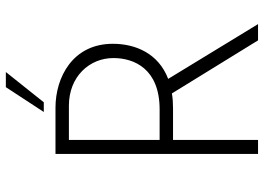

<svg xmlns="http://www.w3.org/2000/svg" viewBox="-146 -778 924 673"><g transform="rotate(-90 316.5 -442.0)"><path d="M400 -884H347L260 -751H294ZM568 0 376 -315C465 -349 499 -429 499 -509C499 -650 381 -710 275 -710H113V0H162V-298H272C291 -298 309 -299 325 -302L511 0ZM269 -345H162V-663H282C384 -663 449 -591 449 -507C449 -434 411 -345 269 -345Z"/></g></svg>

Font: Sulaf Light
Style: Regular
Weight: 300
Designer: Bandar Raffah (Arabic) and Santiago Orozco (Latin)
Foundry: Caramella and Typemade
Version: Version 1.005;PS 001.005;hotconv 1.0.88;makeotf.lib2.5.64775